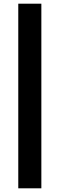

<svg xmlns="http://www.w3.org/2000/svg" viewBox="-20 -820 323 1040"><path d="M204 -800V200H79V-800Z"/></svg>

Font: Sansita
Style: Bold
Weight: 700
Designer: Pablo Cosgaya
Foundry: Omnibus-Type
Version: Version 1.006